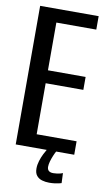

<svg xmlns="http://www.w3.org/2000/svg" viewBox="-92 -722 529 921"><g transform="rotate(10 172.0 -261.0)"><path d="M26.5 0H311.5V-65.5H117V-314H300.5V-377H117V-609.5H311.5V-675H26.5ZM216 153Q229.5 153 242 151.5Q254.5 150 263.5 147.8Q272.5 145.5 275.5 144.5L273.5 96Q271 97.5 263.2 99.8Q255.5 102 246 103.2Q236.5 104.5 227.5 104.5Q213 104.5 205.5 98Q198 91.5 198 78.5Q198 67 202.2 52Q206.5 37 212.8 22.2Q219 7.5 223.5 0H177.5Q172.5 8 164.5 23.8Q156.5 39.5 150.5 58.8Q144.5 78 144.5 96.5Q144.5 119 154.8 131.2Q165 143.5 181.2 148.2Q197.5 153 216 153Z"/></g></svg>

Font: Anybody Condensed
Style: Regular
Weight: 400
Width: 3
Designer: Tyler Finck
Foundry: Etcetera Type Company
Version: Version 1.113;gftools[0.9.25]